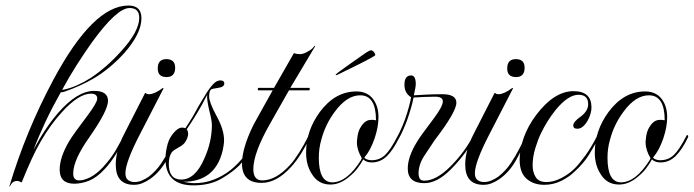

<svg xmlns="http://www.w3.org/2000/svg" viewBox="-20 -659 2511 695"><path d="M16 16 14 15Q74 -185 173 -370Q317 -639 445 -639Q492 -639 492 -593Q492 -538 430 -467Q378 -410 319 -375Q273 -348 213 -327Q204 -324 200 -325Q169 -270 144.5 -218Q120 -166 101 -116Q143 -196 191 -251Q260 -330 321 -330Q371 -330 371 -294Q371 -259 304 -163Q245 -80 245 -31Q245 -6 267 -6Q284 -6 306 -17Q328 -28 352 -53Q383 -87 399.5 -116Q416 -145 429 -169Q432 -174 435 -173Q438 -172 436 -167Q421 -136 400.5 -102.5Q380 -69 358 -46Q330 -16 302.5 -5Q275 6 249 6Q196 6 196 -45Q196 -90 231 -149Q239 -162 255.5 -185Q272 -208 297 -241Q332 -288 332 -302Q332 -320 309 -320Q265 -320 204 -253Q163 -208 128 -148Q112 -121 95 -84Q78 -47 59 0L57 1Q49 -4 42 -4Q24 -4 16 16ZM205 -334Q209 -334 213 -335Q236 -340 260.5 -351Q285 -362 310 -378Q337 -396 364 -419.5Q391 -443 418 -473Q484 -545 484 -595Q484 -630 449 -630Q403 -630 313 -506Q286 -468 258.5 -425Q231 -382 205 -334Z M583 -380Q551 -380 551 -411Q551 -445 582 -445Q614 -445 614 -414Q614 -380 583 -380ZM465 10Q399 10 399 -63Q399 -116 430 -175L505 -322H508Q511 -318 520 -318Q539 -318 570 -341L572 -339L487 -174Q434 -72 434 -32Q434 -14 444 -7Q454 0 467 0Q481 0 494.5 -6Q508 -12 518 -19Q545 -40 563.5 -67.5Q582 -95 596 -123Q610 -151 621 -170Q624 -175 627 -173.5Q630 -172 628 -167Q608 -125 584 -81Q560 -37 523 -11Q510 -2 495.5 4Q481 10 465 10Z M680 12Q579 12 579 -84Q579 -111 588 -142V-141Q593 -159 607 -176Q624 -197 638 -197Q638 -197 641 -197Q644 -197 651 -195L662 -212Q676 -233 687.5 -254.5Q699 -276 712 -297Q749 -361 768 -366Q774 -368 777 -368Q792 -368 792 -357Q792 -344 770 -341Q750 -338 745 -336Q737 -330 737 -310Q737 -289 764 -239Q791 -190 791 -152Q791 -142 789.5 -133Q788 -124 786 -114Q759 -1 643 -1Q666 4 685 4Q720 4 753 -8.5Q786 -21 814 -43Q843 -66 867.5 -98.5Q892 -131 910 -168Q913 -174 916 -174Q922 -174 917 -164Q901 -134 883.5 -107.5Q866 -81 846 -60Q822 -36 781 -12Q740 12 680 12ZM636 -9Q687 -9 720 -86Q747 -146 747 -207Q747 -215 744.5 -228.5Q742 -242 737 -261Q733 -279 731 -292.5Q729 -306 730 -316Q711 -278 692 -247Q673 -216 656 -191Q661 -183 661 -175Q661 -161 650 -144Q643 -134 626 -125Q609 -116 602 -108Q591 -92 591 -66Q591 -9 636 -9Z M927 3Q856 3 856 -67Q856 -122 897 -206Q899 -210 916.5 -241.5Q934 -273 967 -332H915L913 -334L914 -340L915 -341H972L1044 -467Q1053 -463 1065 -463Q1079 -463 1095 -473Q1112 -482 1118 -493L1121 -492L1031 -341H1100L1101 -340V-334L1099 -332H1026L958 -212Q897 -105 897 -47Q897 -6 929 -6Q979 -6 1030 -62Q1044 -77 1063 -107Q1082 -137 1095 -164Q1097 -169 1100.5 -167.5Q1104 -166 1102 -161Q1087 -131 1070.5 -104Q1054 -77 1033 -54Q981 3 927 3Z M1176 9Q1132 9 1109 -29Q1088 -61 1088 -107Q1088 -186 1138 -254Q1193 -328 1270 -328Q1309 -328 1330 -301Q1350 -275 1350 -235Q1350 -217 1346.5 -198Q1343 -179 1336 -158Q1321 -114 1299 -89L1301 -86Q1311 -79 1325 -79Q1354 -79 1374 -98Q1394 -117 1419 -166Q1420 -170 1423 -170Q1425 -170 1426 -167.5Q1427 -165 1425 -161Q1404 -117 1380.5 -94Q1357 -71 1326 -71Q1306 -71 1295 -82Q1285 -64 1273 -48.5Q1261 -33 1246 -21Q1212 9 1176 9ZM1183 1Q1236 1 1287 -80Q1287 -83 1290 -86Q1272 -116 1272 -143Q1272 -144 1272 -147.5Q1272 -151 1273 -157Q1274 -168 1277 -179.5Q1280 -191 1287 -201Q1302 -225 1323 -225H1332Q1336 -224 1338 -224Q1340 -224 1341 -224Q1341 -314 1284 -314Q1236 -314 1193 -256Q1158 -210 1143 -153Q1134 -122 1134 -88Q1134 1 1183 1ZM1195 -388Q1195 -390 1206.5 -398.5Q1218 -407 1232 -417Q1246 -427 1253 -432Q1273 -446 1295 -461.5Q1317 -477 1323 -477Q1329 -477 1335 -468.5Q1341 -460 1336 -457Q1330 -453 1307.5 -441Q1285 -429 1257 -415.5Q1229 -402 1205 -390Q1195 -385 1195 -388Z M1516 4Q1456 4 1456 -49Q1456 -91 1489 -145Q1500 -164 1550 -230Q1583 -274 1583 -292Q1583 -309 1555 -309Q1536 -309 1513.5 -308Q1491 -307 1477 -306Q1474 -290 1468 -269Q1462 -248 1454 -225Q1449 -211 1438.5 -187Q1428 -163 1411 -136Q1408 -132 1406 -132Q1405 -132 1405 -134Q1405 -139 1409 -147Q1417 -161 1427 -181.5Q1437 -202 1446 -227Q1454 -249 1460.5 -273.5Q1467 -298 1468 -307Q1444 -322 1444 -352Q1444 -386 1468 -386Q1485 -386 1485 -355Q1485 -348 1483 -338Q1481 -328 1478 -314Q1492 -315 1522.5 -316.5Q1553 -318 1581 -318Q1632 -318 1632 -287Q1632 -254 1553 -151Q1536 -126 1515.5 -94.5Q1495 -63 1495 -30Q1495 -21 1499 -13Q1503 -5 1516 -5Q1559 -5 1611 -57Q1637 -83 1659 -113Q1681 -143 1699 -180Q1703 -188 1706 -188Q1708 -188 1708 -185Q1708 -180 1705 -174Q1688 -139 1664 -106.5Q1640 -74 1611 -45Q1562 4 1516 4Z M1848 -380Q1816 -380 1816 -411Q1816 -445 1847 -445Q1879 -445 1879 -414Q1879 -380 1848 -380ZM1730 10Q1664 10 1664 -63Q1664 -116 1695 -175L1770 -322H1773Q1776 -318 1785 -318Q1804 -318 1835 -341L1837 -339L1752 -174Q1699 -72 1699 -32Q1699 -14 1709 -7Q1719 0 1732 0Q1746 0 1759.5 -6Q1773 -12 1783 -19Q1810 -40 1828.5 -67.5Q1847 -95 1861 -123Q1875 -151 1886 -170Q1889 -175 1892 -173.5Q1895 -172 1893 -167Q1873 -125 1849 -81Q1825 -37 1788 -11Q1775 -2 1760.5 4Q1746 10 1730 10Z M1950 10Q1911 10 1886 -12Q1861 -34 1861 -81Q1861 -119 1876 -161Q1891 -203 1921 -243Q1986 -329 2056 -329Q2121 -329 2121 -270Q2121 -248 2107 -222Q2090 -193 2070 -193Q2055 -193 2055 -205Q2055 -218 2082 -237Q2109 -257 2109 -282Q2109 -316 2074 -316Q2037 -316 1992 -262Q1960 -222 1938 -176Q1928 -156 1918 -123.5Q1908 -91 1908 -61Q1908 -36 1919 -18Q1930 0 1958 0Q1984 0 2012 -14.5Q2040 -29 2060 -49Q2077 -66 2098.5 -95.5Q2120 -125 2142 -168Q2145 -173 2148 -173Q2154 -173 2148 -163Q2131 -129 2111.5 -98Q2092 -67 2060 -38Q2041 -19 2012 -4.5Q1983 10 1950 10Z M2221 9Q2177 9 2154 -29Q2133 -61 2133 -107Q2133 -186 2183 -254Q2238 -328 2315 -328Q2354 -328 2375 -301Q2395 -275 2395 -235Q2395 -217 2391.5 -198Q2388 -179 2381 -158Q2366 -114 2344 -89L2346 -86Q2356 -79 2370 -79Q2399 -79 2419 -98Q2439 -117 2464 -166Q2465 -170 2468 -170Q2470 -170 2471 -167.5Q2472 -165 2470 -161Q2449 -117 2425.5 -94Q2402 -71 2371 -71Q2351 -71 2340 -82Q2330 -64 2318 -48.5Q2306 -33 2291 -21Q2257 9 2221 9ZM2228 1Q2281 1 2332 -80Q2332 -83 2335 -86Q2317 -116 2317 -143Q2317 -144 2317 -147.5Q2317 -151 2318 -157Q2319 -168 2322 -179.5Q2325 -191 2332 -201Q2347 -225 2368 -225H2377Q2381 -224 2383 -224Q2385 -224 2386 -224Q2386 -314 2329 -314Q2281 -314 2238 -256Q2203 -210 2188 -153Q2179 -122 2179 -88Q2179 1 2228 1Z"/></svg>

Font: Imperial Script
Style: Regular
Weight: 400
Designer: Robert E. Leuschke
Foundry: Robert E. Leuschke
Version: Version 1.010; ttfautohint (v1.8.3)